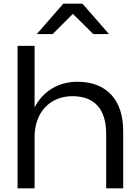

<svg xmlns="http://www.w3.org/2000/svg" viewBox="-20 -1018 753 1038"><path d="M75 0H167V-277C167 -409 248 -498 372 -498C491 -498 554 -428 554 -294V0H646V-310C646 -478 556 -576 399 -576C296 -576 212 -525 167 -437V-770H75ZM179 -834H265L374 -943L484 -834H569L426 -998H322Z"/></svg>

Font: Bounded Light
Style: Regular
Weight: 300
Designer: Vlad Churkin
Version: Version 3.0